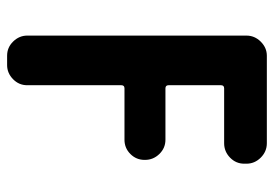

<svg xmlns="http://www.w3.org/2000/svg" viewBox="-135 -635 770 540"><g transform="rotate(90 250.0 -365.0)"><path d="M382.8 -730.5Q406.2 -730.5 423.3 -713.4Q440.4 -696.3 440.4 -672.9V-667Q440.4 -643.6 423.3 -627Q406.2 -610.4 382.8 -610.4H228.5Q219.7 -610.4 219.7 -601.6V-454.1Q219.7 -445.3 228.5 -445.3H373Q396.5 -445.3 413.1 -428.2Q429.7 -411.1 429.7 -387.7V-386.7Q429.7 -363.3 413.1 -346.7Q396.5 -330.1 373 -330.1H228.5Q219.7 -330.1 219.7 -321.3V-56.6Q219.7 -33.2 202.6 -16.6Q185.5 0 163.1 0H136.7Q113.3 0 96.7 -17.1Q80.1 -34.2 80.1 -56.6V-672.9Q80.1 -696.3 97.2 -713.4Q114.3 -730.5 136.7 -730.5Z"/></g></svg>

Font: Rounded Mgen+ 1m bold
Style: Bold
Weight: 700
Designer: [Source Han Sans]
Ryoko NISHIZUKA  (kana & ideographs); Paul D. Hunt (Latin, Greek & Cyrillic); Wenlong ZHANG  (bopomofo
Version: Version 1.059.20150602